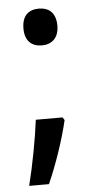

<svg xmlns="http://www.w3.org/2000/svg" viewBox="-51 -581 362 744"><g transform="rotate(-5 130.0 -208.5)"><path d="M63 -477C63 -428 90 -406 129 -406C166 -406 195 -428 195 -477C195 -528 167 -549 129 -549C90 -549 63 -528 63 -477ZM191 -110 184 -121H80C71 -49 52 53 32 132H109C141 60 173 -33 191 -110Z"/></g></svg>

Font: Noto Sans Thai Looped SemiCondensed Medium
Style: Regular
Weight: 500
Width: 4
Designer: Sasikarn Vongin, Ben Mitchell
Foundry: The Fontpad Ltd
Version: Version 1.001